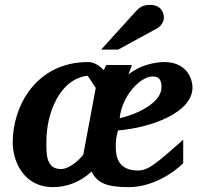

<svg xmlns="http://www.w3.org/2000/svg" viewBox="-20 -754 825 786"><path d="M768 -396C768 -426 749 -500 652 -500C615 -500 551 -487 506 -449L520 -488H415L405 -467C390 -482 368 -500 341 -500C128 -500 32 -320 32 -171C32 -96 75 12 197 12C256 12 312 -11 355 -52C379 -1 424 12 508 12C604 12 692 -47 730 -86V-182C623 -88 589 -56 545 -56C467 -56 454 -108 454 -151C454 -176 455 -192 463 -220C597 -231 768 -292 768 -396ZM641 -396C641 -334 542 -286 470 -270C478 -359 553 -441 605 -441C636 -441 641 -420 641 -396ZM372 -394 321 -121C304 -99 265 -62 229 -62C165 -62 170 -132 170 -177C170 -286 222 -431 339 -444ZM651 -681C651 -705 637 -734 594 -734C567 -734 553 -727 531 -702L394 -551H464L625 -639C640 -647 651 -668 651 -681Z"/></svg>

Font: Veleka
Style: Bold Italic
Weight: 700
Italic angle: -12°
Designer: Stefan Peev, Context Ltd, 2016; SIL International, 1997-2014.
Foundry: Stefan Peev, Context Ltd, 2016
Version: Version 5.000